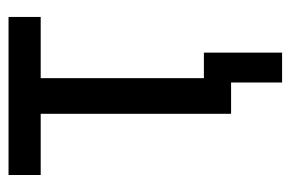

<svg xmlns="http://www.w3.org/2000/svg" viewBox="-136 -428 684 452"><g transform="rotate(-90 206.0 -202.0)"><path d="M248 -64H308.1V120.1H237.8V0H164.1V-448.2H20V-523.9H392.1V-448.2H248Z"/></g></svg>

Font: Miedinger*
Style: Book
Weight: 400
Version: Version 001.000